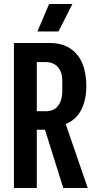

<svg xmlns="http://www.w3.org/2000/svg" viewBox="-20 -945 489 965"><path d="M50 0V-729H228Q290 -729 331.5 -702.5Q373 -676 393.5 -627Q414 -578 414 -513Q414 -466 402 -426.5Q390 -387 366 -360Q342 -333 306 -320L304 -322L307 -331L421 0H298L206 -293H150V-386H210Q251 -386 272 -413.5Q293 -441 293 -486V-536Q293 -585 270 -609Q247 -633 210 -633H165V0ZM168 -787 227 -925H344L274 -787Z"/></svg>

Font: Hubot Sans Condensed SemiBold
Style: Regular
Weight: 600
Width: 3
Designer: Deni Anggara
Foundry: GitHub, Inc., Subsidiary of Microsoft Corporation
Version: Version 2.000